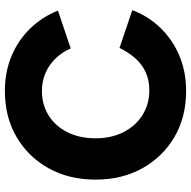

<svg xmlns="http://www.w3.org/2000/svg" viewBox="-18 -734 764 767"><g transform="rotate(-90 363.5 -350.0)"><path d="M384 12Q280 12 200.5 -34.5Q121 -81 75.5 -162.5Q30 -244 30 -350Q30 -456 75.5 -537.5Q121 -619 200.5 -665.5Q280 -712 384 -712Q460 -712 523.5 -685.5Q587 -659 633.5 -611Q680 -563 705 -500L554 -449Q539 -484 513.5 -510Q488 -536 455.5 -550Q423 -564 384 -564Q329 -564 286 -537Q243 -510 219 -461.5Q195 -413 195 -350Q195 -287 219.5 -238.5Q244 -190 287.5 -162.5Q331 -135 387 -135Q428 -135 460 -150Q492 -165 515.5 -192Q539 -219 556 -254L707 -203Q683 -139 636 -90.5Q589 -42 525 -15Q461 12 384 12Z"/></g></svg>

Font: Figtree ExtraBold
Style: Regular
Weight: 800
Designer: Erik Kennedy
Foundry: Erik Kennedy
Version: Version 2.002